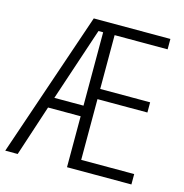

<svg xmlns="http://www.w3.org/2000/svg" viewBox="-107 -812 874 910"><g transform="rotate(15 330.5 -357.0)"><path d="M618 0V-51H358V-349H603V-399H358V-663H618V-714H242L-1 0H60L142 -250H302V0ZM159 -302 279 -662H302V-302Z"/></g></svg>

Font: Noto Sans Kannada Condensed Light
Style: Regular
Weight: 300
Width: 3
Designer: Jelle Bosma - Monotype Design Team
Foundry: Monotype Imaging Inc.
Version: Version 2.005